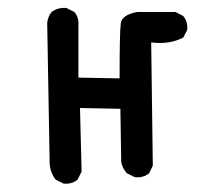

<svg xmlns="http://www.w3.org/2000/svg" viewBox="-20 -447 540 480"><path d="M139 12 119 2Q103 -19 104 -47L98 -390Q100 -406 109 -417Q125 -429 146 -427L166 -417Q178 -403 176 -382V-253L279 -251Q279 -368 282 -389Q285 -410 323 -417H419L438 -407Q450 -393 448 -372L438 -353Q403 -335 358 -341L362 -33L353 -14Q339 -2 317 -4L297 -14Q285 -28 283 -43L281 -175L180 -177L184 -18L174 2Q160 14 139 12Z"/></svg>

Font: NaniFont Regular
Style: Regular
Weight: 400
Designer: Nanigashitei
Version: Version 1.036